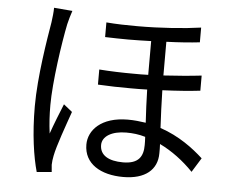

<svg xmlns="http://www.w3.org/2000/svg" viewBox="-53 -792 1062 885"><g transform="rotate(5 478.0 -349.5)"><path d="M161.9 -730.1C161.9 -710.2 158.7 -683.9 155.9 -663C142.8 -584.9 112.9 -408 112.9 -269.9C112.9 -141 128.9 -36.9 148.1 30.9L217 24.9L214.1 -8.2C214.1 -19.2 216.3 -36.9 219.1 -50.1C228 -96.9 262.8 -192.8 285.9 -258.9L246.1 -290.8C230.1 -251.8 207 -193.9 192.1 -150.9C186.1 -197.8 183.9 -235.8 183.9 -282C183.9 -387.8 210.9 -572.1 229 -660.2C233 -677.2 241.1 -706 247.2 -723ZM633.2 -136C633.2 -84.9 614 -47.9 540.1 -47.9C474.1 -47.9 432.9 -71 432.9 -119C432.9 -159.1 476.9 -186.1 544 -186.1C573.9 -186.1 602.3 -182.9 632.1 -174C633.2 -159.1 633.2 -144.9 633.2 -136ZM866.8 -478C815 -471.9 755 -467 691.1 -463.1V-619C750 -621.1 802.2 -625 845.2 -630V-698.2C768.1 -687.1 660.9 -679 551.8 -679C502.8 -679 454.9 -680 408 -683.9V-616.1C443.2 -615.1 479 -614 514.9 -614C550.8 -614 587 -615.1 621.1 -616.1V-459.9C599.1 -458.8 576 -459.2 554 -459.2C501.1 -459.2 447.1 -460.9 394.2 -464.8V-394.9C444.2 -392 495.7 -391 546.9 -391C571.7 -391 597.3 -391 622.2 -392C623.2 -342 626.1 -286.9 628.9 -239C601.9 -242.9 576 -246.1 546.2 -246.1C422.2 -246.1 365.1 -181.1 365.1 -115.1C365.1 -25.9 442.8 19.2 546.9 19.2C648.8 19.2 703.8 -28.1 703.8 -104C703.8 -117.2 704.2 -131 703.1 -147C759.2 -120 812.9 -79.9 859 -32L899.9 -98C853 -141 786.9 -191.1 698.9 -220.9C696 -274.9 693.2 -337 692.1 -394.9C757.1 -397.7 816.8 -402 866.8 -408Z"/></g></svg>

Font: Karasuma Gothic
Style: Regular
Weight: 400
Designer: Rasmus Andersson, Ryoko Nishizuka
Foundry: Genbu
Version: Version 1.00